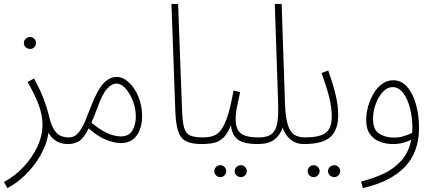

<svg xmlns="http://www.w3.org/2000/svg" viewBox="-33 -731 2224 981"><path d="M121 -481Q108 -481 98.5 -489.5Q89 -498 89 -511Q89 -524 98.5 -533Q108 -542 121 -542Q133 -542 142 -533Q151 -524 151 -511Q151 -498 142 -489.5Q133 -481 121 -481Z M5 230 -13 199Q43 169 87.5 121.5Q132 74 158 18Q184 -38 184 -95Q184 -144 164 -197Q144 -250 108 -312L141 -330Q170 -277 187.5 -232.5Q205 -188 215 -147Q228 -86 251 -57.5Q274 -29 319 -29Q331 -29 335 -24Q339 -19 339 -12Q339 5 314 5Q279 5 254 -10.5Q229 -26 215 -53Q205 10 172 66Q139 122 94.5 164.5Q50 207 5 230Z M314 5 319 -29Q348 -29 367.5 -52.5Q387 -76 402.5 -113.5Q418 -151 435 -195Q467 -276 497.5 -307Q528 -338 563 -338Q595 -338 625 -310.5Q655 -283 674 -237.5Q693 -192 693 -138Q693 -75 664.5 -37.5Q636 0 586 0Q551 0 508.5 -17Q466 -34 420 -75Q396 -26 372 -10.5Q348 5 314 5ZM463 -176Q447 -133 434 -104Q476 -69 514 -51.5Q552 -34 584 -34Q626 -34 643.5 -64.5Q661 -95 661 -134Q661 -176 646 -215Q631 -254 608.5 -279Q586 -304 561 -304Q538 -304 513.5 -277Q489 -250 463 -176Z M998 5Q948 5 919.5 -8.5Q891 -22 878.5 -57Q866 -92 863 -157L843 -711H877L897 -172Q899 -110 907.5 -79.5Q916 -49 938 -39Q960 -29 1003 -29Q1015 -29 1019 -24Q1023 -19 1023 -12Q1023 5 998 5Z M1198 174Q1185 174 1175.5 165Q1166 156 1166 144Q1166 131 1175.5 122Q1185 113 1198 113Q1210 113 1219 122Q1228 131 1228 144Q1228 156 1219 165Q1210 174 1198 174ZM1093 174Q1080 174 1071 165Q1062 156 1062 144Q1062 131 1071 122Q1080 113 1093 113Q1105 113 1114 122Q1123 131 1123 144Q1123 156 1114 165Q1105 174 1093 174Z M998 5 1003 -29Q1033 -29 1056 -36.5Q1079 -44 1097 -68Q1115 -92 1130.5 -140Q1146 -188 1160 -268L1194 -261Q1184 -212 1177.5 -182.5Q1171 -153 1171 -122Q1171 -94 1179.5 -73Q1188 -52 1213 -40.5Q1238 -29 1289 -29Q1300 -29 1304 -24Q1308 -19 1308 -12Q1308 5 1284 5Q1211 5 1181 -19Q1151 -43 1147 -92Q1131 -50 1110 -29Q1089 -8 1061.5 -1.5Q1034 5 998 5Z M1284 5 1289 -29Q1336 -29 1357.5 -48.5Q1379 -68 1384.5 -107.5Q1390 -147 1388 -205L1371 -711H1406L1423 -207Q1425 -136 1436.5 -97Q1448 -58 1469.5 -43.5Q1491 -29 1525 -29Q1544 -29 1544 -12Q1544 5 1520 5Q1478 5 1450.5 -19Q1423 -43 1411 -79Q1398 -40 1368.5 -17.5Q1339 5 1284 5Z M1675 174Q1662 174 1652.5 165Q1643 156 1643 144Q1643 131 1652.5 122Q1662 113 1675 113Q1687 113 1696 122Q1705 131 1705 144Q1705 156 1696 165Q1687 174 1675 174ZM1570 174Q1557 174 1548 165Q1539 156 1539 144Q1539 131 1548 122Q1557 113 1570 113Q1582 113 1591 122Q1600 131 1600 144Q1600 156 1591 165Q1582 174 1570 174Z M1520 5 1525 -29Q1598 -29 1630 -51.5Q1662 -74 1662 -136Q1662 -184 1648 -238Q1634 -292 1610 -358L1644 -371Q1666 -310 1680.5 -252Q1695 -194 1695 -143Q1695 -67 1655 -31Q1615 5 1520 5Z M1821 230 1812 196Q1871 182 1924.5 157.5Q1978 133 2016.5 91Q2055 49 2068 -17Q2049 -7 2025 -1Q2001 5 1973 5Q1941 5 1910 -6Q1879 -17 1858.5 -44Q1838 -71 1838 -118Q1838 -152 1848 -187.5Q1858 -223 1876 -253.5Q1894 -284 1919.5 -302.5Q1945 -321 1976 -321Q2018 -321 2047.5 -287Q2077 -253 2092.5 -197.5Q2108 -142 2108 -78Q2108 47 2035 122.5Q1962 198 1821 230ZM1873 -123Q1873 -68 1904.5 -48Q1936 -28 1979 -28Q2006 -28 2030.5 -35.5Q2055 -43 2073 -52Q2074 -65 2074 -79Q2074 -128 2062.5 -175.5Q2051 -223 2028 -254.5Q2005 -286 1972 -286Q1946 -286 1923.5 -262Q1901 -238 1887 -200.5Q1873 -163 1873 -123Z"/></svg>

Font: Noto Sans Arabic Cond ExtLt
Style: Regular
Weight: 200
Width: 3
Designer: Monotype Design Team, Nadine Chahine, Nizar Qandah and Khaled Hosny
Foundry: Monotype Imaging Inc.
Version: Version 2.012; ttfautohint (v1.8.4.7-5d5b)